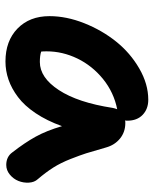

<svg xmlns="http://www.w3.org/2000/svg" viewBox="50 -615 563 703"><g transform="rotate(90 331.5 -263.5)"><path d="M205.1 -2Q129.9 -2 84.5 -46.1Q39.1 -90.3 39.1 -163.1Q39.1 -225.1 64.9 -290.3Q90.8 -355.5 132.3 -407.2Q173.8 -459 230.7 -491.9Q287.6 -524.9 345.2 -524.9Q378.9 -524.9 400.4 -504.4Q421.9 -483.9 421.9 -448.2Q421.9 -441.9 420.9 -439.9Q423.8 -440.9 430.2 -440.9Q463.4 -440.9 487.3 -421.4Q511.2 -401.9 520 -370.1Q534.7 -318.4 541.3 -297.6Q547.9 -276.9 562 -240.7Q576.2 -204.6 593.5 -177.2Q610.8 -149.9 636.2 -120.1Q647.5 -107.9 648.7 -87.9Q649.9 -67.9 642.6 -49.6Q635.3 -31.2 619.4 -18.1Q603.5 -4.9 584 -4.9Q554.2 -4.9 538.1 -26.9Q502.4 -72.8 480.5 -112.5Q458.5 -152.3 441.9 -209Q421.9 -153.3 394.3 -112.3Q366.7 -71.3 335.4 -47.9Q304.2 -24.4 271.7 -13.2Q239.3 -2 205.1 -2ZM168 -152.8Q168 -138.7 168.9 -132.8Q183.1 -127.9 207 -127.9Q264.2 -127.9 309.8 -197.5Q355.5 -267.1 375 -394Q376.5 -402.3 379.9 -411.1Q318.4 -398.9 269.5 -359.4Q220.7 -319.8 194.3 -265.4Q168 -210.9 168 -152.8Z"/></g></svg>

Font: Shantell Sans Bouncy
Style: Regular
Weight: 600
Designer: Stephen Nixon, Anya Danilova, Shantell Martin
Foundry: Arrow Type
Version: Version 1.006;[9816181b4]